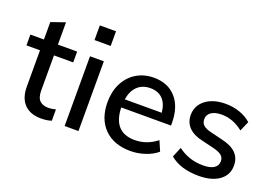

<svg xmlns="http://www.w3.org/2000/svg" viewBox="-101 -1011 1856 1304"><g transform="rotate(20 827.5 -358.5)"><path d="M205 -426V-173Q205 -121 227.5 -99.5Q250 -78 290 -78Q316 -78 343 -86V-4Q310 7 268 7Q190 7 147 -37Q104 -81 104 -165V-426H6V-504H104V-630L205 -665V-504H344V-426Z M437 0V-504H537V0ZM428 -724H545V-618H428Z M1115 -250H755Q760 -73 916 -73Q1003 -73 1075 -130L1106 -58Q1072 -28 1019.5 -10.5Q967 7 914 7Q793 7 724 -62.5Q655 -132 655 -253Q655 -330 685.5 -390Q716 -450 771 -483Q826 -516 896 -516Q998 -516 1056.5 -450Q1115 -384 1115 -267ZM759 -310H1026Q1020 -374 987 -407.5Q954 -441 898 -441Q841 -441 805 -407Q769 -373 759 -310Z M1199 -57 1229 -130Q1308 -70 1410 -70Q1462 -70 1489 -87.5Q1516 -105 1516 -137Q1516 -164 1497.5 -179.5Q1479 -195 1435 -206L1351 -226Q1285 -240 1250.5 -275.5Q1216 -311 1216 -364Q1216 -432 1270.5 -474Q1325 -516 1415 -516Q1469 -516 1517.5 -499Q1566 -482 1600 -451L1569 -380Q1496 -438 1415 -438Q1366 -438 1339 -419.5Q1312 -401 1312 -368Q1312 -342 1329 -326Q1346 -310 1383 -301L1469 -280Q1541 -264 1575.5 -229.5Q1610 -195 1610 -140Q1610 -72 1555.5 -32.5Q1501 7 1407 7Q1275 7 1199 -57Z"/></g></svg>

Font: Muli SemiBold
Style: Regular
Weight: 600
Designer: Vernon Adams
Foundry: Vernon Adams
Version: Version 2.000